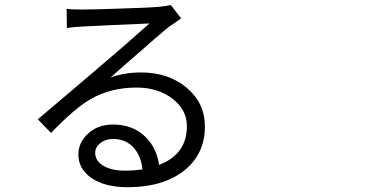

<svg xmlns="http://www.w3.org/2000/svg" viewBox="-20 -739 1540 781"><path d="M499 22.5Q407.2 22.5 352.5 -14.6Q298.8 -51.8 298.8 -110.4Q298.8 -159.2 337.9 -195.3Q377.9 -232.4 439.5 -232.4Q520.5 -232.4 571.3 -182.6Q617.2 -137.7 627 -68.4Q740.2 -111.3 740.2 -225.6Q740.2 -293 681.2 -337.9Q622.1 -382.8 535.2 -382.8Q430.7 -382.8 348.6 -335.9Q283.2 -297.9 187.5 -198.2L133.8 -253.9Q237.3 -340.8 378.9 -461.9Q486.3 -552.7 587.9 -643.6Q382.8 -634.8 312.5 -630.9Q271.5 -628.9 252 -625L251 -703.1Q270.5 -700.2 314.5 -700.2Q357.4 -700.2 469.7 -704.1Q592.8 -708 625 -710.9Q661.1 -714.8 674.8 -718.8L716.8 -664.1Q700.2 -653.3 666 -628.9Q633.8 -603.5 495.1 -481.4Q448.2 -440.4 429.7 -423.8Q487.3 -444.3 552.7 -444.3Q666 -444.3 739.7 -381.8Q813.5 -319.3 813.5 -224.6Q813.5 -111.3 728 -44.4Q642.6 22.5 499 22.5ZM487.3 -44.9Q523.4 -44.9 559.6 -49.8Q553.7 -105.5 522.5 -139.6Q490.2 -173.8 439.5 -173.8Q409.2 -173.8 388.2 -157.2Q367.2 -140.6 367.2 -117.2Q367.2 -84 402.3 -63.5Q435.5 -44.9 487.3 -44.9Z"/></svg>

Font: Bpmf GenSeki Gothic R
Style: R
Weight: 400
Foundry: But Ko
Version: Version 1.320